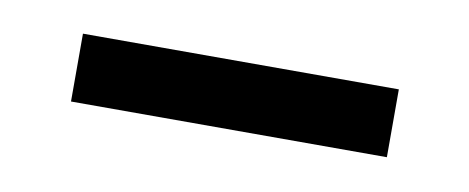

<svg xmlns="http://www.w3.org/2000/svg" viewBox="-26 -882 415 170"><g transform="rotate(10 182.0 -797.5)"><path d="M40 -767V-828H324V-767Z"/></g></svg>

Font: Mona Sans SemiCondensed
Style: Regular
Weight: 400
Width: 4
Designer: Deni Anggara
Foundry: GitHub
Version: Version 2.000